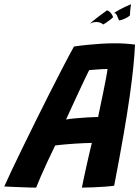

<svg xmlns="http://www.w3.org/2000/svg" viewBox="-67 -870 652 898"><path d="M102 7.5Q90.5 7.5 71 7Q51.5 6.5 29.2 5.5Q7 4.5 -13.2 3.8Q-33.5 3 -47 2Q-34 -27.5 -11.5 -75Q11 -122.5 39.8 -181.5Q68.5 -240.5 100.5 -305Q132.5 -369.5 164.5 -433Q196.5 -496.5 226 -553.2Q255.5 -610 279 -652.5Q309.5 -657 341.8 -660.2Q374 -663.5 406.2 -665.5Q438.5 -667.5 469.5 -667.5Q494 -667.5 518 -666Q542 -664.5 564.5 -661.5Q562.5 -617.5 556.8 -559.2Q551 -501 540 -422.5Q529 -344 511 -240.2Q493 -136.5 467 -1.5Q451.5 1 424.5 3Q397.5 5 368.2 6.2Q339 7.5 316 7.5Q318.5 -6.5 323 -27Q327.5 -47.5 332.5 -71Q337.5 -94.5 343 -118.2Q348.5 -142 353.5 -163.8Q358.5 -185.5 362.5 -201.5Q346.5 -201.5 326.5 -200.5Q306.5 -199.5 285 -198.2Q263.5 -197 244.5 -195.2Q225.5 -193.5 211.2 -192Q197 -190.5 191 -189.5Q173 -152.5 155.5 -115.2Q138 -78 124.2 -45.8Q110.5 -13.5 102 7.5ZM242 -311Q256.5 -314 284.2 -316.5Q312 -319 342 -320.8Q372 -322.5 392 -323Q394 -335 400.8 -366Q407.5 -397 415 -433.8Q422.5 -470.5 428.5 -502Q434.5 -533.5 436 -547.5Q427 -547.5 409 -546.5Q391 -545.5 374 -544Q357 -542.5 350 -542Q343 -528 330.5 -502Q318 -476 302.8 -443.2Q287.5 -410.5 271.8 -376.2Q256 -342 242 -311ZM428.5 -818Q430 -821.5 434.2 -821Q438.5 -820.5 443.8 -816.5Q449 -812.5 454 -805.5Q459 -798.5 462 -790Q458 -785 447.8 -777.2Q437.5 -769.5 428 -763Q418.5 -756.5 415.5 -755.5Q409.5 -761 402 -763.8Q394.5 -766.5 386.2 -767Q378 -767.5 369.8 -765.5Q361.5 -763.5 354 -759Q356.5 -762.5 367.2 -771.5Q378 -780.5 394.2 -792.8Q410.5 -805 428.5 -818ZM545.5 -850Q546 -851.5 545.5 -848Q545 -844.5 544 -837.5Q543 -830.5 542 -820.2Q541 -810 540.5 -797.5Q532.5 -790.5 521.8 -785.2Q511 -780 502.2 -777.2Q493.5 -774.5 490 -774.5Q486 -782.5 483.5 -789Q481 -795.5 478.8 -800Q476.5 -804.5 473.8 -806.8Q471 -809 466 -808.5Q471 -813 492.8 -825.2Q514.5 -837.5 545.5 -850Z"/></svg>

Font: Grandstander Thin SemiBold
Style: Italic
Weight: 600
Italic angle: -15°
Version: Version 1.200